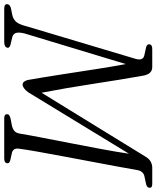

<svg xmlns="http://www.w3.org/2000/svg" viewBox="59 -804 740 908"><g transform="rotate(90 429.0 -350.0)"><path d="M201 -15.5Q198 0 173 0H16Q-7.5 0 -5 -15.5Q-3.5 -28.5 18 -32.5L45.5 -38Q66.5 -42.5 78.8 -57Q91 -71.5 100 -108L252.5 -618.5Q264.5 -656 237 -662.5L198 -671Q182.5 -676 184.5 -687Q186 -700 207 -700H292Q325 -700 332.5 -658.5Q352 -549.5 371.2 -422.8Q390.5 -296 413.5 -176.5L717 -670Q727.5 -687 741 -693.5Q754.5 -700 767.5 -700H845Q864.5 -700 863 -687Q862 -679 856.2 -675.2Q850.5 -671.5 841.5 -670L811 -663.5Q785 -659 779.5 -630Q773 -591 762 -532.5Q751 -474 738.5 -407.5Q726 -341 713.8 -275.8Q701.5 -210.5 692 -156.8Q682.5 -103 678.5 -72Q673.5 -42.5 697.5 -36.5L733 -28.5Q749 -24 747 -14Q745.5 0 724.5 0H534Q514 0 515 -14.5Q516 -21.5 521.5 -24.5Q527 -27.5 533.5 -29.5L569.5 -36.5Q583.5 -39.5 593.5 -47.5Q603.5 -55.5 606.5 -72Q613.5 -114.5 625.8 -177.5Q638 -240.5 652 -312.8Q666 -385 679.5 -457Q693 -529 702 -590L411.5 -113.5Q391.5 -87 375 -87Q366.5 -87 361.2 -94Q356 -101 353.5 -110.5Q340.5 -184 328 -265Q315.5 -346 303.2 -425.8Q291 -505.5 278 -575L133 -95.5Q126.5 -68.5 131 -55Q135.5 -41.5 152.5 -37.5L187 -29.5Q202.5 -24.5 201 -15.5Z"/></g></svg>

Font: Fraunces 9pt S000 Light
Style: Italic
Weight: 300
Italic angle: -16°
Version: Version 1.000; ttfautohint (v1.8.3)